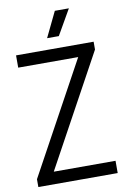

<svg xmlns="http://www.w3.org/2000/svg" viewBox="-102 -1005 699 1064"><g transform="rotate(-10 248.0 -473.0)"><path d="M124 -69H471.5V0H25V-44L367.5 -671H30V-740H466.5V-696ZM216 -804 284.5 -946H363.5L282 -804Z"/></g></svg>

Font: Encode Sans Condensed
Style: Regular
Weight: 400
Width: 3
Designer: Multiple Designers
Foundry: Impallari Type
Version: Version 2.000